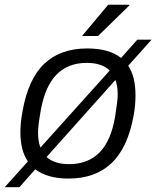

<svg xmlns="http://www.w3.org/2000/svg" viewBox="-52 -743 661 812"><path d="M294.9 -590.8 405.8 -723.1H495.1V-720.2L362.8 -590.8ZM-32.2 48.8 65.9 -60.1Q34.2 -106.4 34.2 -184.1Q34.2 -222.7 43 -271Q66.9 -408.2 135 -473.1Q203.1 -538.1 316.9 -538.1Q409.2 -538.1 460 -498L528.8 -575.2H588.9L490.2 -464.8Q521 -419.9 521 -339.8Q521 -295.9 513.2 -254.9Q488.8 -118.7 419.9 -53.2Q351.1 12.2 237.8 12.2Q148.9 12.2 97.2 -26.9L29.8 48.8ZM108.9 -182.1Q108.9 -144.5 119.1 -119.1L412.1 -444.8Q378.4 -477.1 314.9 -477.1Q236.3 -477.1 187.5 -428Q138.7 -378.9 120.1 -274.9Q108.9 -211.4 108.9 -182.1ZM240.2 -48.8Q319.3 -48.8 368.4 -97.7Q417.5 -146.5 435.1 -251Q445.8 -318.4 445.8 -342.8Q445.8 -380.4 436 -404.8L145 -79.1Q178.2 -48.8 240.2 -48.8Z"/></svg>

Font: Archivo Light
Style: Italic
Weight: 300
Italic angle: -10°
Designer: Hector Gatti
Foundry: Omnibus-Type
Version: Version 2.001